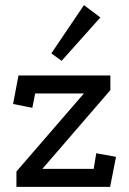

<svg xmlns="http://www.w3.org/2000/svg" viewBox="-20 -728 504 748"><path d="M44 0V-60L307 -364H117L106 -308L31 -323L52 -434H410V-377L145 -70H345L355 -131L432 -117L409 0ZM307 -708 371 -660 220 -491 180 -520Z"/></svg>

Font: Podkova Medium
Style: Regular
Weight: 500
Designer: Ilya Yudin
Foundry: Cyreal (www.cyreal.org)
Version: Version 2.103